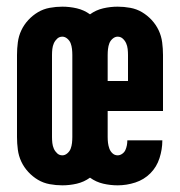

<svg xmlns="http://www.w3.org/2000/svg" viewBox="-20 -548 540 576"><path d="M167 8Q148 8 129 4.5Q110 1 94 -8.5Q78 -18 65 -32Q52 -46 44 -63Q36 -80 33.5 -99Q31 -118 31 -137V-383Q31 -402 33.5 -421Q36 -440 44 -457Q52 -474 65 -488Q78 -502 94 -511.5Q110 -521 129 -524.5Q148 -528 167 -528Q189 -528 210.5 -523Q232 -518 250 -505Q268 -518 289.5 -523Q311 -528 333 -528Q352 -528 371 -524.5Q390 -521 406 -511.5Q422 -502 435 -488Q448 -474 456 -457Q464 -440 466.5 -421Q469 -402 469 -383V-215H303V-137Q303 -128 304 -119.5Q305 -111 308 -102.5Q311 -94 317.5 -88Q324 -82 333 -82Q340 -82 346.5 -86.5Q353 -91 356 -97.5Q359 -104 360.5 -111.5Q362 -119 362 -127H467V-126Q467 -100 458.5 -73.5Q450 -47 431 -28Q412 -9 386 -0.5Q360 8 333 8Q311 8 289.5 3Q268 -2 250 -15Q232 -2 210.5 3Q189 8 167 8ZM303 -305H364V-383Q364 -392 363 -401Q362 -410 358.5 -418Q355 -426 348.5 -432Q342 -438 333 -438Q325 -438 318 -432Q311 -426 308 -418Q305 -410 304 -401Q303 -392 303 -383ZM167 -82Q175 -82 182 -88Q189 -94 192 -102Q195 -110 196 -119Q197 -128 197 -137V-383Q197 -392 196 -401Q195 -410 192 -418Q189 -426 182 -432Q175 -438 167 -438Q158 -438 151.5 -432Q145 -426 141.5 -418Q138 -410 137 -401Q136 -392 136 -383V-137Q136 -128 137 -119Q138 -110 141.5 -102Q145 -94 151.5 -88Q158 -82 167 -82Z"/></svg>

Font: Iosevka Curly Slab Extrabold
Style: Regular
Weight: 800
Monospace: yes
Designer: Belleve Invis
Foundry: Belleve Invis
Version: Version 22.1.2; ttfautohint (v1.8.4)